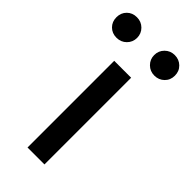

<svg xmlns="http://www.w3.org/2000/svg" viewBox="-274 -748 794 794"><g transform="rotate(45 123.0 -350.5)"><path d="M190.5 -598.5Q173 -616 173 -641Q173 -666 190.5 -683.5Q208 -701 233.5 -701Q259 -701 276.5 -684Q294 -667 294 -641Q294 -615 276.5 -598Q259 -581 233.5 -581Q208 -581 190.5 -598.5ZM-31 -598Q-48 -615 -48 -641Q-48 -667 -31 -684Q-14 -701 12 -701Q38 -701 55.5 -683.5Q73 -666 73 -641Q73 -616 55.5 -598.5Q38 -581 12 -581Q-14 -581 -31 -598ZM73 0V-507H172V0Z"/></g></svg>

Font: Hind Medium
Style: Regular
Weight: 500
Designer: Manushi Parikh, Satya Rajpurohit
Foundry: Indian Type Foundry
Version: Version 1.201;PS 1.0;hotconv 1.0.78;makeotf.lib2.5.61930; tt